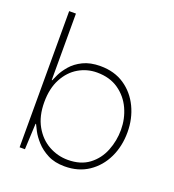

<svg xmlns="http://www.w3.org/2000/svg" viewBox="-110 -650 677 746"><g transform="rotate(20 228.5 -276.5)"><path d="M239 10Q198 10 169 -5Q140 -20 121 -41Q102 -62 92 -81Q82 -100 79 -107H77L72 0H50V-563H78V-288H80Q83 -296 92 -314.5Q101 -333 119 -354Q137 -375 166.5 -389.5Q196 -404 238 -404Q296 -404 337.5 -376Q379 -348 401.5 -301Q424 -254 424 -198Q424 -140 401.5 -93Q379 -46 337.5 -18Q296 10 239 10ZM242 -18Q295 -18 329.5 -44Q364 -70 380.5 -111.5Q397 -153 397 -198Q397 -244 378.5 -284.5Q360 -325 323.5 -350.5Q287 -376 234 -376Q193 -376 158 -355.5Q123 -335 101.5 -295Q80 -255 80 -198Q80 -140 103 -99.5Q126 -59 163 -38.5Q200 -18 242 -18Z"/></g></svg>

Font: Darker Grotesque Light
Style: Regular
Weight: 300
Designer: Gabriel Lam
Foundry: TypeRant
Version: Version 1.000;gftools[0.9.28]